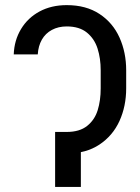

<svg xmlns="http://www.w3.org/2000/svg" viewBox="-20 -737 551 757"><path d="M377 -388.7V-460Q377 -506.8 364.7 -545.4Q352.5 -584 322.8 -608.4Q293 -632.8 243.2 -632.8Q210 -632.8 184.6 -619.1Q159.2 -605.5 145 -580.6Q130.9 -555.7 128.9 -522.5H34.2Q36.1 -578.1 63 -622.6Q89.8 -667 136.2 -691.9Q182.6 -716.8 243.2 -716.8Q319.3 -716.8 372.1 -682.1Q424.8 -647.5 451.2 -588.9Q477.5 -530.3 477.5 -460V-388.7Q477.5 -318.4 451.2 -260.3Q424.8 -202.1 372.1 -167Q319.3 -131.8 243.2 -131.8H221.7V-216.8H243.2Q293.9 -216.8 323.7 -240.7Q353.5 -264.6 365.2 -302.7Q377 -340.8 377 -388.7ZM298.8 0H197.3V-216.8H298.8Z"/></svg>

Font: Pretendard Std Variable
Style: Regular
Weight: 400
Designer: Base glyphs from Inter by Rasmus Andersson; Hangeul glyphs from Noto Sans CJK(Source Han Sans) by Jang Soo-young and Kan
Foundry: Kil Hyung-jin
Version: Version 1.309;Glyphs 3.2 (3225)